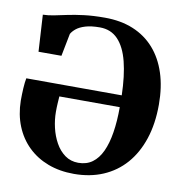

<svg xmlns="http://www.w3.org/2000/svg" viewBox="-84 -831 874 920"><g transform="rotate(10 353.0 -370.5)"><path d="M335.5 11Q266 11 209.2 -10.5Q152.5 -32 111.5 -72Q70.5 -112 48 -167.5Q25.5 -223 24.5 -290.5Q24.5 -320.5 26.2 -351Q28 -381.5 32 -400.5L496.5 -399.5Q494 -494.5 477 -562Q460 -629.5 425.5 -665.8Q391 -702 337 -702Q295 -702 267 -693.5Q239 -685 223.2 -672Q207.5 -659 200.5 -646L179 -536H67.5L57 -714.5Q83 -715 111.2 -720.8Q139.5 -726.5 173.8 -733.8Q208 -741 251.8 -746.5Q295.5 -752 353 -752Q430.5 -752 491 -727Q551.5 -702 593.5 -654.5Q635.5 -607 657.5 -539.5Q679.5 -472 679.5 -386.5Q679.5 -293 655 -219.2Q630.5 -145.5 585.5 -94.2Q540.5 -43 477.2 -16Q414 11 335.5 11ZM347 -45Q387 -45 415.2 -65.5Q443.5 -86 461.5 -124.8Q479.5 -163.5 488.2 -218.5Q497 -273.5 497 -342L203 -342.5Q202 -329 200.8 -310Q199.5 -291 199.5 -267Q199.5 -229.5 208.5 -190.5Q217.5 -151.5 235.8 -118.5Q254 -85.5 282 -65.2Q310 -45 347 -45Z"/></g></svg>

Font: Merriweather 72pt ExtraBold
Style: Regular
Weight: 800
Version: Version 2.100